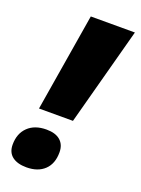

<svg xmlns="http://www.w3.org/2000/svg" viewBox="-139 -777 624 851"><g transform="rotate(20 172.5 -351.0)"><path d="M221.2 -252H61L137.2 -713.9H345.2ZM5.9 -62Q5.9 -114.3 37.6 -145Q69.3 -175.8 125 -175.8Q167.5 -175.8 190.2 -156Q212.9 -136.2 212.9 -100.1Q212.9 -46.4 181.9 -17.1Q150.9 12.2 97.2 12.2Q54.2 12.2 30 -6.6Q5.9 -25.4 5.9 -62Z"/></g></svg>

Font: TypoPRO Open Sans
Style: Italic
Weight: 800
Italic angle: -12°
Foundry: Ascender Corporation
Version: Version 1.10